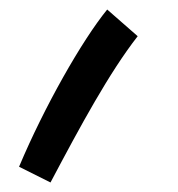

<svg xmlns="http://www.w3.org/2000/svg" viewBox="-20 -191 374 403"><path d="M86 192C149 73 209 -38 269 -115L205 -171C152 -106 73 33 20 159Z"/></svg>

Font: Noto Sans Arabic ExtCond Med
Style: Regular
Weight: 500
Width: 2
Designer: Monotype Design Team, Nadine Chahine, Nizar Qandah and Khaled Hosny
Foundry: Monotype Imaging Inc.
Version: Version 2.012